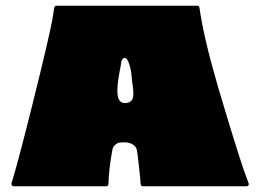

<svg xmlns="http://www.w3.org/2000/svg" viewBox="-20 -649 909 669"><path d="M830 -55Q838 -33 846 -11Q848 -7 845.5 -3.5Q843 0 839 0H478Q471 0 470 -8Q470 -17 464 -71Q459 -116 457 -126Q454 -139 442 -146Q430 -153 414 -153Q402 -153 395.5 -152Q389 -151 381 -144Q373 -137 371 -124Q359 -58 358 -8Q357 0 350 0H28Q24 0 21.5 -3Q19 -6 20 -10Q42 -80 95 -293Q148 -506 162 -578Q166 -600 169 -622Q170 -629 177 -629H667Q674 -629 675 -622Q690 -517 738 -352Q802 -136 830 -55ZM398 -406Q386 -347 390 -317Q394 -287 421 -290Q431 -292 437 -297.5Q443 -303 444 -313Q445 -323 444.5 -330.5Q444 -338 442.5 -350.5Q441 -363 440 -367Q439 -384 436.5 -400.5Q434 -417 428 -432Q422 -447 415 -447Q412 -447 410 -446Q408 -445 406.5 -442.5Q405 -440 404 -438Q403 -436 402.5 -432Q402 -428 401.5 -425Q401 -422 400 -416Q399 -410 398 -406Z"/></svg>

Font: Cubao Free Wide
Style: Wide
Weight: 400
Designer: Aaron Amar
Version: Version 001.001